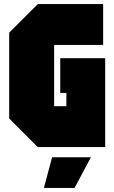

<svg xmlns="http://www.w3.org/2000/svg" viewBox="-20 -720 560 940"><path d="M25 -140V-560L165 -700H485V-500H245V-200H305V-265H275V-435H495V0H165ZM195 200 235 50H425L345 200Z"/></svg>

Font: Tektur Condensed Black
Style: Regular
Weight: 900
Width: 3
Designer: Adam Jagosz
Foundry: Adam Jagosz
Version: Version 1.005;gftools[0.9.30]